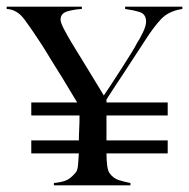

<svg xmlns="http://www.w3.org/2000/svg" viewBox="-39 -557 568 577"><path d="M55 -96V-135H198Q198 -150 199 -168.5Q200 -187 200 -210H55V-249H193Q185 -262 171.5 -284.5Q158 -307 149 -322Q139 -338 125.5 -359.5Q112 -381 100 -401Q88 -421 81 -431Q57 -468 34.5 -498.5Q12 -529 -19 -530V-537H207V-530Q185 -529 164 -523Q143 -517 143 -498Q143 -489 153.5 -469Q164 -449 176 -429Q177 -427 187 -411Q197 -395 211 -372Q225 -349 239 -326Q253 -303 262.5 -287.5Q272 -272 273 -270Q282 -283 296 -304.5Q310 -326 325.5 -350Q341 -374 354 -395Q367 -416 373 -428Q380 -438 390 -458.5Q400 -479 400 -492Q400 -515 380 -521Q360 -527 337 -530V-537H509V-530Q468 -524 445 -499.5Q422 -475 396 -434Q387 -421 370.5 -395Q354 -369 335 -340.5Q316 -312 301 -289Q286 -266 281 -258V-249H465V-210H281V-135H465V-96H281Q281 -77 283 -60.5Q285 -44 290 -37Q301 -21 319 -15.5Q337 -10 353 -7V0H123V-7Q143 -9 157.5 -14Q172 -19 188 -38Q194 -44 195.5 -61Q197 -78 198 -96Z"/></svg>

Font: Mulat Addis
Style: Regular
Weight: 400
Designer: Fasil fikreab
Version: Version 1.001; ttfautohint (v1.8.3)